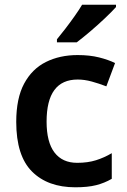

<svg xmlns="http://www.w3.org/2000/svg" viewBox="-20 -786 541 816"><path d="M300 10Q183 10 116 -57Q49 -124 49 -268Q49 -368 82.5 -430.5Q116 -493 175 -522.5Q234 -552 310 -552Q361 -552 401 -542Q441 -532 469 -518L432 -419Q401 -431 370 -439.5Q339 -448 310 -448Q178 -448 178 -269Q178 -182 211.5 -138Q245 -94 308 -94Q353 -94 388 -105Q423 -116 455 -135V-26Q424 -8 388.5 1Q353 10 300 10ZM473 -756Q457 -738 426.5 -709Q396 -680 363 -652Q330 -624 306 -606H222V-619Q237 -637 257 -663Q277 -689 296.5 -716.5Q316 -744 329 -766H473Z"/></svg>

Font: Noto Sans Gurmukhi UI SemiBold
Style: Regular
Weight: 600
Designer: Jelle Bosma - Monotype Design Team
Foundry: Monotype Imaging Inc.
Version: Version 2.004; ttfautohint (v1.8.4.7-5d5b)